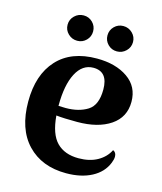

<svg xmlns="http://www.w3.org/2000/svg" viewBox="-109 -785 742 879"><g transform="rotate(15 262.5 -345.5)"><path d="M484 -117Q484 -104 477 -87Q458 -39 408 -12.5Q358 14 287 14Q171 14 103 -57.5Q35 -129 35 -259Q35 -386 101 -458Q167 -530 289 -530Q378 -530 435 -490.5Q492 -451 492 -379Q492 -306 433 -266Q374 -226 275 -226Q211 -226 176 -230Q183 -143 220.5 -105Q258 -67 324 -67Q377 -67 414 -88Q451 -109 468 -144Q484 -137 484 -117ZM174 -276V-275L208 -274Q270 -274 311.5 -300Q353 -326 353 -400Q353 -485 284 -485Q232 -485 203 -429.5Q174 -374 174 -276ZM118 -645Q118 -670 136 -687.5Q154 -705 179 -705Q204 -705 221.5 -687.5Q239 -670 239 -645Q239 -620 221.5 -602.5Q204 -585 179 -585Q154 -585 136 -602.5Q118 -620 118 -645ZM307 -645Q307 -670 324.5 -687.5Q342 -705 367 -705Q392 -705 410 -687.5Q428 -670 428 -645Q428 -620 410 -602.5Q392 -585 367 -585Q342 -585 324.5 -602.5Q307 -620 307 -645Z"/></g></svg>

Font: Arima Madurai Black
Style: Regular
Weight: 900
Designer: Joana Correia and Natanael Gama
Foundry: NDISCOVER
Version: Version 1.020